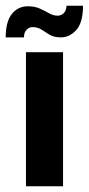

<svg xmlns="http://www.w3.org/2000/svg" viewBox="-59 -653 311 673"><path d="M32 -470H162V0H32ZM-39 -522Q-39 -577 -17.5 -604Q4 -631 39 -631Q63 -631 80.5 -623Q98 -615 113 -606.5Q128 -598 143 -598Q156 -598 165 -607.5Q174 -617 174 -633H232Q232 -574 208.5 -548Q185 -522 155 -522Q130 -522 114.5 -531.5Q99 -541 86 -549.5Q73 -558 54 -558Q44 -558 34.5 -549Q25 -540 25 -522Z"/></svg>

Font: Smooch Sans Thin ExtraBold
Style: Regular
Weight: 800
Version: Version 1.010